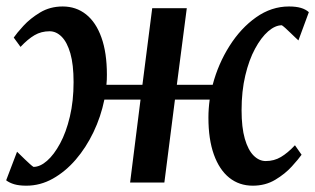

<svg xmlns="http://www.w3.org/2000/svg" viewBox="-28 -578 998 608"><path d="M55.5 10Q32.5 10 17.2 5.5Q2 1 -8.5 -7L26 -97.5Q29 -94.5 36 -87.8Q43 -81 51.2 -73Q59.5 -65 66.8 -58.5Q74 -52 78 -49.5Q99 -49.5 121 -68.8Q143 -88 162.2 -123.5Q181.5 -159 193.2 -208.5Q205 -258 205 -318Q205 -373.5 194.8 -409Q184.5 -444.5 167.2 -461.8Q150 -479 129 -479Q102.5 -479 81.2 -466.5Q60 -454 37 -429.5L15.5 -459Q25 -473 46.2 -496.2Q67.5 -519.5 99 -538.5Q130.5 -557.5 170.5 -557.5Q213 -557.5 244.5 -532.5Q276 -507.5 293.2 -459.2Q310.5 -411 310.5 -341.5Q310.5 -333.5 310.2 -325.2Q310 -317 309 -309.5H423L454 -552H563.5L532 -309.5H645.5Q663 -376 698.8 -432.5Q734.5 -489 783 -523.2Q831.5 -557.5 887 -557.5Q909.5 -557.5 924.8 -553Q940 -548.5 950 -539.5L917 -450Q913.5 -453 906.5 -459.8Q899.5 -466.5 891.2 -474.5Q883 -482.5 875.8 -489Q868.5 -495.5 864.5 -498Q843.5 -498 821.2 -478.8Q799 -459.5 779.8 -424Q760.5 -388.5 748.8 -339Q737 -289.5 737 -229Q737 -174.5 747.2 -138.8Q757.5 -103 775 -85.5Q792.5 -68 813.5 -68Q840 -68 861.5 -80.8Q883 -93.5 906 -118L927 -88Q917.5 -74.5 896.2 -51Q875 -27.5 843.8 -8.8Q812.5 10 772.5 10Q729.5 10 698 -15.2Q666.5 -40.5 649.2 -88.8Q632 -137 632 -205.5Q632 -219.5 633 -233.8Q634 -248 636 -262.5H526L492.5 0H384L417 -262.5H302.5Q291.5 -208.5 268 -159.5Q244.5 -110.5 211.8 -72.5Q179 -34.5 139.2 -12.2Q99.5 10 55.5 10Z"/></svg>

Font: Merriweather 24pt Medium
Style: Italic
Weight: 500
Italic angle: -7.8°
Version: Version 2.101